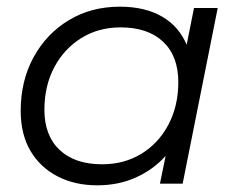

<svg xmlns="http://www.w3.org/2000/svg" viewBox="-20 -550 718 575"><path d="M271 5Q204 5 152 -22Q100 -49 71 -98.5Q42 -148 42 -218Q42 -308 80.5 -378.5Q119 -449 186 -489.5Q253 -530 339 -530Q414 -530 465 -500.5Q516 -471 539 -416L561 -526H632L527 0H459L476 -83Q439 -42 387 -18.5Q335 5 271 5ZM286 -58Q352 -58 403.5 -89.5Q455 -121 484.5 -177Q514 -233 514 -304Q514 -382 468.5 -425Q423 -468 341 -468Q275 -468 223.5 -436Q172 -404 142.5 -348.5Q113 -293 113 -221Q113 -144 158.5 -101Q204 -58 286 -58Z"/></svg>

Font: Montserrat
Style: Italic
Weight: 400
Italic angle: -11.3°
Designer: Julieta Ulanovsky
Foundry: Julieta Ulanovsky
Version: Version 9.000; ttfautohint (v1.8.4.7-5d5b)